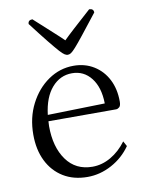

<svg xmlns="http://www.w3.org/2000/svg" viewBox="-80 -743 617 813"><g transform="rotate(-10 228.0 -337.0)"><path d="M231 12Q171 12 127 -15Q83 -42 59 -90.5Q35 -139 35 -204Q35 -277 65 -335.5Q95 -394 144.5 -428Q194 -462 253 -462Q302 -462 340 -438.5Q378 -415 399 -374Q420 -333 420 -279Q420 -261 413 -255Q406 -249 399 -249H108Q107 -239 107 -228Q107 -138 147 -82.5Q187 -27 259 -27Q300 -27 338 -49Q376 -71 405 -110L417 -88Q385 -42 335 -15Q285 12 231 12ZM241 -432Q190 -432 154.5 -391.5Q119 -351 110 -276L356 -282Q355 -351 323.5 -391.5Q292 -432 241 -432ZM238 -512Q232 -512 224.5 -516.5Q217 -521 203.5 -536Q190 -551 164.5 -582.5Q139 -614 97 -669Q97 -686 116 -686Q163 -643 192.5 -616.5Q222 -590 238 -574Q254 -590 283 -616.5Q312 -643 360 -686Q379 -686 379 -669Q336 -614 311 -582.5Q286 -551 272.5 -536Q259 -521 252 -516.5Q245 -512 238 -512Z"/></g></svg>

Font: Petrona Light
Style: Regular
Weight: 300
Designer: Ringo R. Seeber
Foundry: Ringo R. Seeber
Version: Version 2.001; ttfautohint (v1.8.3)